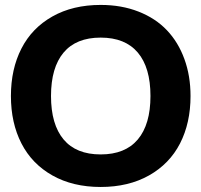

<svg xmlns="http://www.w3.org/2000/svg" viewBox="-20 -742 810 772"><path d="M384.8 -722.2Q468.8 -722.2 537.1 -695.3Q605.5 -668.5 651.1 -620.4Q696.8 -572.3 721.4 -504.6Q746.1 -437 746.1 -356Q746.1 -247.6 703.9 -165.3Q661.6 -83 579.1 -36.6Q496.6 9.8 384.8 9.8Q272.9 9.8 190.7 -36.6Q108.4 -83 66.2 -165.3Q23.9 -247.6 23.9 -356Q23.9 -464.4 66.2 -546.9Q108.4 -629.4 190.7 -675.8Q272.9 -722.2 384.8 -722.2ZM235.6 -181.4Q286.1 -121.1 384.8 -121.1Q483.4 -121.1 534.2 -181.4Q585 -241.7 585 -356Q585 -470.2 534.2 -530.5Q483.4 -590.8 384.8 -590.8Q286.1 -590.8 235.6 -530.5Q185.1 -470.2 185.1 -356Q185.1 -241.7 235.6 -181.4Z"/></svg>

Font: Creato Display ExtraBold
Style: Regular
Weight: 800
Version: Version 1.000